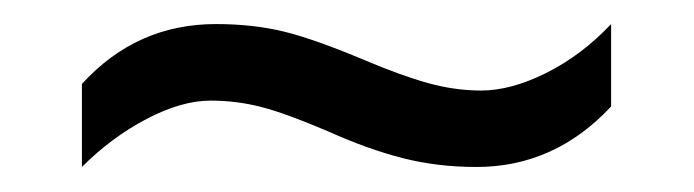

<svg xmlns="http://www.w3.org/2000/svg" viewBox="-20 -406 571 158"><path d="M153.3 -323.2Q129.4 -323.2 100.6 -308.1Q71.8 -293 47.4 -268.6V-336.9Q92.3 -386.2 157.7 -386.2Q188.5 -386.2 214.1 -379.9Q239.7 -373.5 280.3 -356.4Q310.1 -343.8 332.3 -337.6Q354.5 -331.5 376 -331.5Q400.4 -331.5 429.4 -345.9Q458.5 -360.4 482.9 -386.2V-318.4Q436.5 -268.6 372.1 -268.6Q339.8 -268.6 311.3 -275.9Q282.7 -283.2 250 -297.9Q215.8 -312.5 195.3 -317.9Q174.8 -323.2 153.3 -323.2Z"/></svg>

Font: Bpm'online Open Sans
Style: Regular
Weight: 400
Foundry: Ascender Corporation
Version: Version 1.10